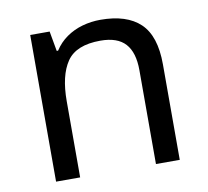

<svg xmlns="http://www.w3.org/2000/svg" viewBox="-66 -619 750 691"><g transform="rotate(-10 309.0 -273.0)"><path d="M343 -546Q439 -546 488 -499.5Q537 -453 537 -349V0H450V-343Q450 -408 421 -440Q392 -472 330 -472Q241 -472 207 -422Q173 -372 173 -278V0H85V-536H156L169 -463H174Q192 -491 218.5 -509.5Q245 -528 277 -537Q309 -546 343 -546Z"/></g></svg>

Font: hex115
Style: Regular
Weight: 400
Designer: Monotype Design Team
Foundry: Monotype Imaging Inc.
Version: Version 2.013